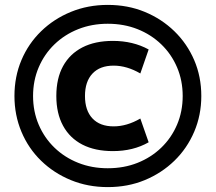

<svg xmlns="http://www.w3.org/2000/svg" viewBox="-20 -757 881 784"><path d="M420 7Q339 7 269.5 -21.5Q200 -50 148 -100.5Q96 -151 67.5 -219Q39 -287 39 -365Q39 -444 67.5 -511.5Q96 -579 148 -629.5Q200 -680 269.5 -708.5Q339 -737 420 -737Q502 -737 571 -708.5Q640 -680 692 -629.5Q744 -579 773 -511.5Q802 -444 802 -365Q802 -287 773 -219Q744 -151 692 -100.5Q640 -50 571 -21.5Q502 7 420 7ZM441 -140Q368 -140 316.5 -166.5Q265 -193 237.5 -243.5Q210 -294 210 -365Q210 -437 237.5 -487Q265 -537 316.5 -563.5Q368 -590 441 -590Q523 -590 587 -555L553 -457Q498 -489 444 -489Q388 -489 357.5 -456.5Q327 -424 327 -365Q327 -306 357.5 -273.5Q388 -241 444 -241Q498 -241 553 -273L587 -176Q524 -140 441 -140ZM420 -70Q486 -70 541.5 -92Q597 -114 638.5 -154Q680 -194 703 -248Q726 -302 726 -365Q726 -428 703 -482Q680 -536 638.5 -576Q597 -616 541.5 -638Q486 -660 420 -660Q355 -660 299.5 -638Q244 -616 202.5 -576Q161 -536 138 -482Q115 -428 115 -365Q115 -302 138 -248Q161 -194 202.5 -154Q244 -114 299.5 -92Q355 -70 420 -70Z"/></svg>

Font: M PLUS 2
Style: Bold
Weight: 700
Designer: Coji Morishita
Foundry: UNDERFOREST DESIGN
Version: Version 1.001